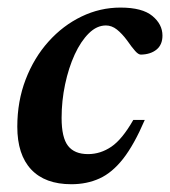

<svg xmlns="http://www.w3.org/2000/svg" viewBox="-20 -462 438 494"><path d="M252.5 -396.5Q229 -396.5 208.5 -376.2Q188 -356 172.2 -321.8Q156.5 -287.5 147.5 -245Q138.5 -202.5 138.5 -158.5Q138.5 -108 155 -86.8Q171.5 -65.5 206.5 -65.5Q238.5 -65.5 266.5 -84.5Q294.5 -103.5 323 -153.5H352.5Q325 -89.5 296.8 -53.5Q268.5 -17.5 236 -2.8Q203.5 12 163.5 12Q96 12 60.2 -26Q24.5 -64 24.5 -136Q24.5 -201.5 46 -257.5Q67.5 -313.5 104.8 -355Q142 -396.5 189.8 -419.5Q237.5 -442.5 290 -442.5Q346 -442.5 372 -421Q398 -399.5 398 -370.5Q398 -347 382.8 -334.5Q367.5 -322 342.5 -321.5Q336 -321.5 327.8 -330.8Q319.5 -340 307 -358Q294 -375.5 280.8 -386Q267.5 -396.5 252.5 -396.5Z"/></svg>

Font: Newsreader Text SemiBold
Style: Italic
Weight: 600
Italic angle: -17°
Designer: Hugues Gentile
Foundry: Production Type
Version: Version 1.001